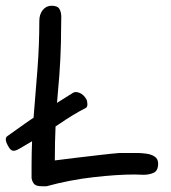

<svg xmlns="http://www.w3.org/2000/svg" viewBox="-51 -674 596 669"><path d="M15 -155Q1 -147 -7 -149Q-15 -151 -22 -164Q-38 -191 -25 -200Q15 -229 44 -249Q73 -269 97.5 -284.5Q122 -300 147.5 -315.5Q173 -331 204 -351Q213 -356 227 -350Q241 -344 250 -328Q253 -323 253.5 -312Q254 -301 248 -298Q205 -276 152.5 -240Q100 -204 15 -155ZM96 -25Q77 -25 69.5 -31.5Q62 -38 59 -53V-98Q59 -181 66 -264.5Q73 -348 79.5 -432.5Q86 -517 86 -601Q86 -624 98 -639Q110 -654 129 -654Q150 -654 156.5 -642Q163 -630 162.5 -613Q162 -596 162 -580Q162 -469 151 -355.5Q140 -242 140 -115Q169 -119 212 -124Q255 -129 297.5 -134Q340 -139 366 -141H397Q408 -141 425 -141Q442 -141 459.5 -138.5Q477 -136 488.5 -128Q500 -120 500 -104Q500 -79 484.5 -72Q469 -65 449 -65Q441 -65 433 -65.5Q425 -66 417 -66Q357 -66 274 -56.5Q191 -47 111 -25Z"/></svg>

Font: Fuzzy Bubbles
Style: Regular
Weight: 400
Designer: Robert E. Leuschke
Foundry: Robert E. Leuschke
Version: Version 1.010; ttfautohint (v1.8.3)